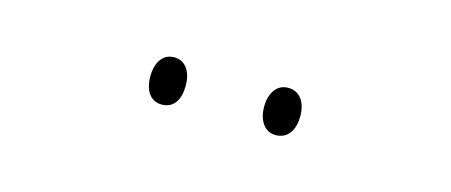

<svg xmlns="http://www.w3.org/2000/svg" viewBox="-24 -794 589 251"><g transform="rotate(15 271.0 -668.0)"><path d="M169 -668C169 -651 176 -636 193 -636C209 -636 217 -649 217 -668C217 -686 209 -700 193 -700C176 -700 169 -684 169 -668ZM323 -668C323 -651 331 -636 347 -636C364 -636 372 -650 372 -668C372 -686 364 -700 347 -700C331 -700 323 -685 323 -668Z"/></g></svg>

Font: Noto Sans Gujarati Condensed Thin
Style: Regular
Weight: 100
Width: 3
Designer: Jelle Bosma - Monotype Design Team, Universal Thirst
Foundry: Monotype Imaging Inc.
Version: Version 2.106